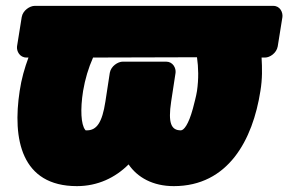

<svg xmlns="http://www.w3.org/2000/svg" viewBox="-20 -586 982 654"><path d="M867 -276C874 -318 873 -354 871 -390H883C899 -390 922 -405 926 -428L942 -528C944 -544 934 -566 911 -566H98C82 -566 58 -551 54 -528L38 -428C36 -412 47 -390 70 -390H77C64 -355 53 -317 47 -276C22 -113 52 48 242 48C313 48 373 19 418 -26C448 18 500 48 572 48C757 48 841 -109 867 -276ZM297 -390 651 -391C656 -356 657 -318 651 -276C648 -257 642 -236 637 -216C622 -161 606 -142 596 -142C563 -142 552 -167 563 -240L578 -338C580 -354 569 -376 546 -376H398C382 -376 358 -361 354 -338L339 -240C328 -168 309 -142 276 -142C273 -142 272 -141 270 -144C256 -162 253 -213 263 -276C270 -317 281 -354 297 -390Z"/></svg>

Font: Asimov Print
Style: EIt
Weight: 500
Designer: Google
Version: Version 2.000980; 2014